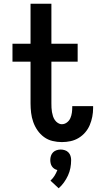

<svg xmlns="http://www.w3.org/2000/svg" viewBox="-20 -755 540 1031"><path d="M312 8Q287 8 262 2Q237 -4 216.5 -19Q196 -34 181.5 -55Q167 -76 158.5 -100Q150 -124 147 -149.5Q144 -175 144 -200V-424H47V-520H144V-735H256V-520H397V-424H256V-200Q256 -188 256.5 -176.5Q257 -165 259 -153.5Q261 -142 264.5 -131Q268 -120 274.5 -110.5Q281 -101 291 -94.5Q301 -88 312 -88Q327 -88 339.5 -97.5Q352 -107 358 -121Q364 -135 366 -150Q368 -165 368 -180Q368 -181 368 -182.5Q368 -184 368 -185H480Q480 -182 480 -179.5Q480 -177 480 -175Q480 -151 475.5 -128Q471 -105 462 -83.5Q453 -62 437.5 -44Q422 -26 402 -14Q382 -2 359 3Q336 8 312 8ZM295 256 251 215Q264 203 273 188.5Q282 174 288 158Q279 156 271.5 151Q264 146 259 138.5Q254 131 252 122Q250 113 250 104Q250 93 253.5 82Q257 71 265 63Q273 55 284 51.5Q295 48 306 48Q317 48 328 51.5Q339 55 347 63Q355 71 358.5 82Q362 93 362 104Q362 126 358 147Q354 168 345 187.5Q336 207 323.5 224.5Q311 242 295 256Z"/></svg>

Font: Zed Mono
Style: Bold
Weight: 700
Monospace: yes
Designer: Belleve Invis
Foundry: Belleve Invis
Version: Version 1.0.0; ttfautohint (v1.8.4)